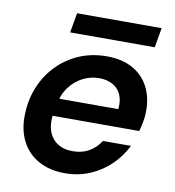

<svg xmlns="http://www.w3.org/2000/svg" viewBox="-78 -744 750 825"><g transform="rotate(10 297.0 -331.0)"><path d="M259 12Q192 12 143 -15.5Q94 -43 69 -93.5Q44 -144 47 -211Q49 -274 72 -329Q95 -384 135.5 -425.5Q176 -467 230.5 -490.5Q285 -514 351 -514Q419 -514 466 -487Q513 -460 536 -412.5Q559 -365 557 -306Q557 -285 552.5 -262.5Q548 -240 543 -222H133L147 -299H438Q442 -337 430 -363Q418 -389 393 -402.5Q368 -416 335 -416Q298 -416 264 -399Q230 -382 205.5 -349Q181 -316 172 -265L167 -236Q159 -192 169.5 -158.5Q180 -125 207.5 -106Q235 -87 275 -87Q317 -87 347.5 -105Q378 -123 397 -153H519Q496 -106 457.5 -68.5Q419 -31 368.5 -9.5Q318 12 259 12ZM177 -588 192 -674H561L546 -588Z"/></g></svg>

Font: DM Sans 16pt SemiBold
Style: Italic
Weight: 600
Italic angle: -10°
Version: Version 4.004;gftools[0.9.30]